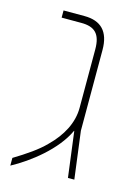

<svg xmlns="http://www.w3.org/2000/svg" viewBox="-97 -635 480 698"><g transform="rotate(15 143.5 -286.5)"><path d="M13 11C80 -25 169 -94 204 -171H205L227 0H251L228 -178V-482C228 -551 195 -584 133 -584H54V-557H128C178 -557 202 -536 202 -477V-257C202 -200 173 -147 127 -102C99 -73 59 -46 13 -18Z"/></g></svg>

Font: Noto Sans Hebrew SemiCondensed Thin
Style: Regular
Weight: 100
Width: 4
Designer: Monotype Design Team
Foundry: Monotype Imaging Inc.
Version: Version 2.004